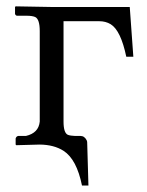

<svg xmlns="http://www.w3.org/2000/svg" viewBox="-20 -451 459 599"><path d="M104 0 30.8 2 28.8 0V-19Q30.8 -25.9 37.1 -26.9H61Q100.6 -36.1 104 -71.8V-354Q104 -391.1 89.8 -397.9Q80.6 -401.9 63 -401.9H32.2Q28.3 -403.3 26.9 -407.2V-429.2L28.8 -431.2L141.1 -429.2H384.8L396 -273.9H374Q356.9 -356 325.2 -375.5Q309.6 -384.8 290 -384.8H178.2V-71.8Q178.2 -36.1 191.9 -30.3Q200.2 -27.3 213.9 -26.9H231Q243.7 -26.9 250.5 -13.2Q252 -9.8 252 -6.8L255.9 127.9H235.8Q219.2 45.9 178.2 19.5Q148.4 0.5 104 0Z"/></svg>

Font: Linux Biolinum Capitals O
Style: Small Caps
Weight: 400
Designer: Philipp H. Poll
Foundry: Philipp H. Poll
Version: Version 1.0.4